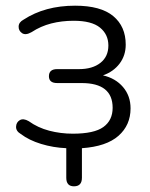

<svg xmlns="http://www.w3.org/2000/svg" viewBox="-20 -514 528 675"><path d="M240 141Q213 141 213 111V7Q167 5 124.5 -8Q82 -21 53 -43Q36 -53 36.5 -68.5Q37 -84 49.5 -91.5Q62 -99 81 -88Q113 -65 153 -54.5Q193 -44 236 -44Q311 -44 343.5 -67.5Q376 -91 376 -135Q376 -222 267 -222H181Q152 -222 152 -246Q152 -271 181 -271H258Q305 -271 333 -293Q361 -315 361 -354Q361 -393 331.5 -417Q302 -441 239 -441Q197 -441 160 -431.5Q123 -422 91 -401Q70 -389 57.5 -397.5Q45 -406 45.5 -421Q46 -436 63 -445Q138 -494 244 -494Q334 -494 378 -457.5Q422 -421 422 -357Q422 -319 400.5 -290.5Q379 -262 342 -249Q386 -239 412.5 -208Q439 -177 439 -133Q439 -74 396.5 -36.5Q354 1 268 7V111Q268 141 240 141Z"/></svg>

Font: Chiron GoRound TC L
Style: Regular
Weight: 300
Designer: Ryoko NISHIZUKA 西塚涼子 (kana, bopomofo & ideographs); Paul D. Hunt (Latin, Greek & Cyrillic); Sandoll Communications 산돌커뮤니
Foundry: Adobe
Version: Version 1.000;hotconv 1.1.1;makeotfexe 2.6.0